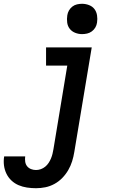

<svg xmlns="http://www.w3.org/2000/svg" viewBox="-83 -780 603 1013"><path d="M107 213Q83 213 59.5 209.5Q36 206 15 197Q-6 188 -22.5 172.5Q-39 157 -49 136.5Q-59 116 -62 92.5Q-65 69 -61 45H50Q48 59 50 73Q52 87 60 97Q68 107 80.5 112Q93 117 107 117Q120 117 132.5 112.5Q145 108 155.5 99.5Q166 91 173.5 79.5Q181 68 186 56Q191 44 194 31.5Q197 19 199 7L272 -434H160V-530H401L309 22Q305 47 297.5 71Q290 95 277 117.5Q264 140 245.5 159Q227 178 204 190.5Q181 203 156.5 208Q132 213 107 213ZM350 -600Q331 -600 313.5 -607Q296 -614 285 -628Q274 -642 271.5 -661Q269 -680 272 -699Q274 -713 281 -725Q288 -737 299 -745.5Q310 -754 323.5 -757Q337 -760 350 -760Q369 -760 387 -753Q405 -746 415.5 -732Q426 -718 429 -699Q432 -680 429 -661Q427 -647 420 -635Q413 -623 401.5 -614.5Q390 -606 376.5 -603Q363 -600 350 -600Z"/></svg>

Font: Iosevka Curly Oblique
Style: Bold
Weight: 700
Italic angle: -9°
Monospace: yes
Designer: Belleve Invis
Foundry: Belleve Invis
Version: Version 11.1.0; ttfautohint (v1.8.3)